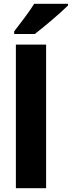

<svg xmlns="http://www.w3.org/2000/svg" viewBox="-20 -996 380 1016"><path d="M340 -967V-976H161C134 -932 88 -873 55 -830V-816H164C215 -855 303 -930 340 -967ZM224 0V-760H64V0Z"/></svg>

Font: Noto Sans Lao Looped SemiCondensed ExtraBold
Style: Regular
Weight: 800
Width: 4
Designer: Mark Frömberg, Ben Mitchell
Foundry: The Fontpad Ltd
Version: Version 1.002